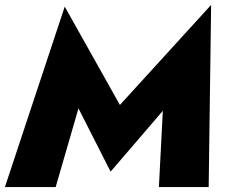

<svg xmlns="http://www.w3.org/2000/svg" viewBox="-20 -763 928 783"><path d="M300 -321 207 0H0L244 -736L469 -335L841 -743L831 0H628L644 -311L431 -63Z"/></svg>

Font: Jost* Heavy
Style: Italic
Weight: 800
Italic angle: -10°
Version: Version 3.7